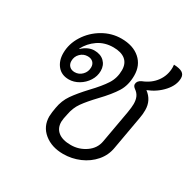

<svg xmlns="http://www.w3.org/2000/svg" viewBox="-141 -748 891 895"><g transform="rotate(30 304.0 -300.5)"><path d="M165 -111Q165 -119 167 -135L171 -160Q178 -202 201 -235Q224 -268 265 -312Q308 -357 329.5 -390.5Q351 -424 351 -466Q351 -502 328.5 -520.5Q306 -539 264 -539Q217 -539 182 -515Q147 -491 128 -454L130 -453Q143 -466 160 -474Q177 -482 194 -482Q228 -482 247.5 -463Q267 -444 267 -414Q267 -385 251 -360Q235 -335 209.5 -320Q184 -305 157 -305Q118 -305 96 -331.5Q74 -358 74 -399Q74 -449 102.5 -494Q131 -539 177.5 -566Q224 -593 276 -593Q339 -593 376 -560.5Q413 -528 413 -473Q413 -421 390 -384Q367 -347 321 -299Q282 -258 261 -228.5Q240 -199 233 -160L228 -136Q226 -122 226 -117Q226 -83 249.5 -64Q273 -45 318 -45Q362 -45 398 -70Q434 -95 441 -136L472 -310Q477 -340 477 -357Q477 -379 470 -394.5Q463 -410 447 -421Q435 -430 435 -440Q435 -458 456 -468Q500 -485 524.5 -519Q549 -553 549 -596L548 -610Q579 -609 593.5 -600Q608 -591 608 -572Q608 -534 576 -498Q544 -462 496 -443Q538 -412 538 -359Q538 -337 534 -316L502 -136Q495 -93 466.5 -60Q438 -27 396 -9Q354 9 308 9Q246 9 205.5 -24Q165 -57 165 -111ZM220 -406Q220 -423 209.5 -433Q199 -443 181 -443Q158 -443 141.5 -426.5Q125 -410 125 -386Q125 -369 135.5 -358.5Q146 -348 164 -348Q187 -348 203.5 -365Q220 -382 220 -406Z"/></g></svg>

Font: K2D ExtraLight
Style: Italic
Weight: 275
Italic angle: -10°
Designer: Katatrad Aksorn Co.,Ltd.
Foundry: Cadson Demak Co.,Ltd.
Version: Version 1.000; ttfautohint (v1.6)